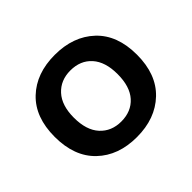

<svg xmlns="http://www.w3.org/2000/svg" viewBox="-98 -829 609 609"><g transform="rotate(-45 206.0 -524.5)"><path d="M22 -525Q22 -613 72.5 -661Q123 -709 206 -709Q289 -709 340 -661Q391 -613 391 -525Q391 -437 340 -388.5Q289 -340 206 -340Q123 -340 72.5 -388.5Q22 -437 22 -525ZM304 -525Q304 -580 277.5 -609.5Q251 -639 206 -639Q162 -639 135 -609.5Q108 -580 108 -525Q108 -469 135 -439.5Q162 -410 206 -410Q251 -410 277.5 -439.5Q304 -469 304 -525Z"/></g></svg>

Font: Space Grotesk Frontify SemiBold
Style: Regular
Weight: 600
Designer: Florian Karsten
Version: Version 2.000